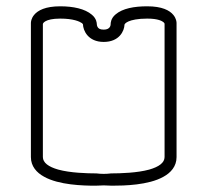

<svg xmlns="http://www.w3.org/2000/svg" viewBox="-20 -552 658 609"><path d="M116 -475.8C116.4 -477.7 117.8 -481.1 124.9 -485C132 -488.9 145.8 -493 171 -493C212.8 -493 232.3 -483.9 240.2 -478.5C242.1 -476.6 242.8 -475.5 243.1 -475C243.6 -455.3 259.2 -419 309 -419C358.5 -419 374.4 -454.1 374.9 -473.9C375.5 -475.6 377.7 -479.6 387.4 -484C397.6 -488.5 416.5 -493 447 -493C481.7 -493 494.9 -485.1 499.6 -480.7C501.9 -478 502 -476.9 502 -476.7V-53.9C502 -36 484.3 -22.9 453.3 -14.1C415.6 -3.6 361.4 -2 333.2 -2H332.4C324.5 -1 316.7 -0.5 309 -0.5C301.3 -0.5 293.5 -1 285.6 -2H284.8C256.6 -2 202.4 -3.6 164.7 -14.1C133.7 -22.9 116 -36 116 -53.9ZM335.4 37C373.9 37 450.8 35.4 498 8.9C521.8 -4 540 -24.3 540 -53.7V-479C540 -482 539.3 -493.1 529.9 -504.6C518 -519.2 493.8 -532 447 -532C405.9 -532 368.9 -525.4 346.6 -506.3C331.1 -493.5 331 -478 331 -476C331 -475.9 331 -475.8 331 -475.6C331 -472.7 330.2 -458 309 -458C296.1 -458 292 -462.3 289.7 -466.2C287.6 -469.7 287 -474.1 287 -476C287 -478.2 286.6 -492.7 271.4 -505.3C249.3 -524.2 212.3 -532 171 -532C124.2 -532 100 -519.2 88.1 -504.6C78.7 -493.1 78 -482 78 -479V-53.7C78 -24.6 96.1 -4.4 119.8 8.5C166.7 34.9 243.3 37 282.6 37C294.4 37 300 36 309 36C319.3 36 323.7 37 335.4 37Z"/></svg>

Font: Platiipus Bold
Style: Bold
Weight: 400
Version: Version 001.000